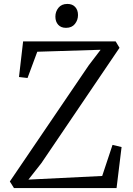

<svg xmlns="http://www.w3.org/2000/svg" viewBox="-20 -956 678 976"><path d="M51 0 30 -33.5 431.5 -624.5 491.5 -703 169.5 -693 120 -559.5 76.5 -564.5 97.5 -745.5H568L587.5 -713L190.5 -127L124.5 -43L499.5 -61.5L552 -219.5L598 -208.5L572.5 0ZM315 -814.5Q290 -814.5 275.8 -830.2Q261.5 -846 261.5 -871.5Q261.5 -897 277.2 -916.5Q293 -936 322 -936H323Q348 -936 362.2 -920.5Q376.5 -905 376.5 -879.5Q376.5 -854 360.8 -834.2Q345 -814.5 316 -814.5Z"/></svg>

Font: Merriweather 48pt Light
Style: Regular
Weight: 300
Version: Version 2.100